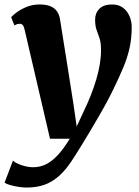

<svg xmlns="http://www.w3.org/2000/svg" viewBox="-50 -587 621 860"><path d="M60.5 -453Q57 -468.5 52 -474.5Q47 -480.5 39.5 -480.5Q33 -480.5 27 -478.8Q21 -477 14.5 -473L0 -510Q5 -516.5 22.8 -530.2Q40.5 -544 67.8 -555.5Q95 -567 127 -567Q156.5 -567 175.5 -559.2Q194.5 -551.5 205 -536.5Q215.5 -521.5 219 -499.5Q226.5 -451.5 234.2 -403.8Q242 -356 249.5 -308.2Q257 -260.5 264.5 -213Q272 -165.5 279.5 -117.5L293.5 -20.5L325 -88Q342.5 -124.5 356.8 -160.5Q371 -196.5 381.2 -231.2Q391.5 -266 397 -299Q402.5 -332 402.5 -362Q402.5 -396 396 -415.2Q389.5 -434.5 382.8 -452.5Q376 -470.5 376 -499.5Q376 -528.5 395.2 -547.8Q414.5 -567 452 -567Q481.5 -567 501 -552.2Q520.5 -537.5 530.2 -514.2Q540 -491 540 -467Q540 -414.5 530 -370.5Q520 -326.5 502.2 -284.5Q484.5 -242.5 461.5 -195Q449.5 -169.5 432.2 -137Q415 -104.5 394.5 -69.2Q374 -34 353.8 0.2Q333.5 34.5 315.5 63.5Q297.5 92.5 284.5 113Q250.5 168.5 217 198.8Q183.5 229 148 241Q112.5 253 71.5 253Q42.5 253 11 245.8Q-20.5 238.5 -29.5 231L8 132.5Q19 143.5 46.5 152.8Q74 162 98.5 162Q129.5 162 156.2 148.8Q183 135.5 209 107.5Q235 79.5 262.5 34.5H174Z"/></svg>

Font: Merriweather 20pt Black
Style: Italic
Weight: 900
Italic angle: -7.8°
Version: Version 2.101